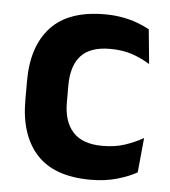

<svg xmlns="http://www.w3.org/2000/svg" viewBox="-43 -543 529 596"><g transform="rotate(5 221.0 -245.0)"><path d="M260.5 12.5Q147 12.5 92.2 -47.5Q37.5 -107.5 37.5 -216V-276Q37.5 -384 92.5 -443.5Q147.5 -503 260.5 -503Q290 -503 315.8 -498.2Q341.5 -493.5 362.8 -485.5Q384 -477.5 400 -468.5L410.5 -361Q386 -376.5 355.8 -387Q325.5 -397.5 286 -397.5Q224 -397.5 195.2 -365.8Q166.5 -334 166.5 -273.5V-220.5Q166.5 -160.5 196.2 -128Q226 -95.5 288 -95.5Q327.5 -95.5 358 -105.8Q388.5 -116 415 -131L404.5 -23Q380 -9 343 1.8Q306 12.5 260.5 12.5Z"/></g></svg>

Font: Anek Telugu SemiBold
Style: Regular
Weight: 600
Designer: Omkar Bhoir (Telugu), Yesha Goshar (Latin)
Foundry: Ek Type
Version: Version 1.003